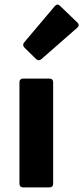

<svg xmlns="http://www.w3.org/2000/svg" viewBox="-20 -814 362 834"><path d="M85.9 -607.4 136.7 -557.6C143.6 -550.8 152.3 -550.8 159.2 -556.6L315.4 -693.4C323.2 -700.2 324.2 -708 316.4 -715.8L240.2 -789.1C232.4 -796.9 224.6 -794.9 217.8 -787.1L85 -629.9C79.1 -623 79.1 -614.3 85.9 -607.4ZM64.5 -457V-15.6C64.5 -5.9 70.3 0 80.1 0H195.3C205.1 0 210.9 -5.9 210.9 -15.6V-457C210.9 -466.8 205.1 -472.7 195.3 -472.7H80.1C70.3 -472.7 64.5 -466.8 64.5 -457Z"/></svg>

Font: Ed Sans Neue
Style: Bold
Weight: 700
Designer: Stephen Hutchings
Version: Version 1.004;PS 001.004;hotconv 1.0.88;makeotf.lib2.5.64775